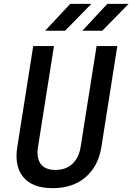

<svg xmlns="http://www.w3.org/2000/svg" viewBox="-20 -970 690 1000"><path d="M254 10Q149 10 101.5 -47.5Q54 -105 70 -204L153 -730H261L178 -205Q169 -149 191.5 -117Q214 -85 269 -85Q324 -85 357.5 -117Q391 -149 400 -205L483 -730H591L508 -204Q492 -104 425.5 -47Q359 10 254 10ZM409 -810 539 -950H650L513 -810ZM215 -810 346 -950H456L319 -810Z"/></svg>

Font: JetBrains Mono NL SemiBold
Style: Italic
Weight: 600
Italic angle: -9°
Monospace: yes
Designer: Philipp Nurullin, Konstantin Bulenkov
Foundry: JetBrains
Version: Version 2.305; ttfautohint (v1.8.4.7-5d5b)